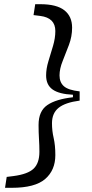

<svg xmlns="http://www.w3.org/2000/svg" viewBox="-20 -736 440 916"><path d="M360 -300V-256Q291 -247 259.5 -221.5Q228 -196 228 -148Q228 -112 236 -77.5Q244 -43 244 4Q244 76 195.5 118Q147 160 36 160H4L12 108L44 104Q113 95 140.5 68.5Q168 42 168 -12Q168 -42 166 -73Q164 -104 164 -140Q164 -206 205.5 -234.5Q247 -263 328 -272V-284Q262 -287 231 -309Q200 -331 200 -376Q200 -408 211 -444Q222 -480 233 -517Q244 -554 244 -588Q244 -651 172 -660L140 -664L148 -716H172Q250 -716 287 -687Q324 -658 324 -604Q324 -562 309 -522Q294 -482 279 -445Q264 -408 264 -376Q264 -343 285 -324.5Q306 -306 360 -300Z"/></svg>

Font: Source Serif 4 Caption
Style: Italic
Weight: 400
Italic angle: -12°
Designer: Frank Grießhammer
Foundry: Adobe Systems Incorporated
Version: Version 4.004;hotconv 1.0.117;makeotfexe 2.5.65602